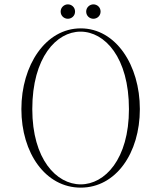

<svg xmlns="http://www.w3.org/2000/svg" viewBox="-20 -845 739 880"><path d="M350 15C511 15 621 -143 621 -345C621 -546 511 -715 350 -715C189 -715 78 -546 78 -345C78 -143 189 15 350 15ZM350 0C239 0 128 -115 128 -345C128 -582 239 -700 349 -700C460 -700 571 -582 571 -345C571 -115 460 0 350 0ZM291 -759C308 -759 324 -772 324 -792C324 -812 308 -825 291 -825C274 -825 258 -811 258 -792C258 -772 274 -759 291 -759ZM408 -759C425 -759 441 -772 441 -792C441 -812 425 -825 408 -825C391 -825 375 -811 375 -792C375 -772 391 -759 408 -759Z"/></svg>

Font: Sprat Condensed Thin
Style: Regular
Weight: 100
Width: 3
Designer: Ethan Nakache
Foundry: Collletttivo
Version: Version 2.000;Glyphs 3.2 (3217)